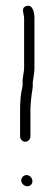

<svg xmlns="http://www.w3.org/2000/svg" viewBox="-20 -702 190 669"><path d="M86 -226V-322C86 -330.9 87.8 -354.7 89 -362L91 -378C92.4 -389 95.3 -399.6 94 -411C94 -414.3 94.3 -417.7 95 -421L99 -449C99.7 -454.3 100 -460 100 -466V-638C100 -658.8 94.3 -687.4 72 -681C51.2 -675.1 64 -655 64 -638V-466C64 -456.9 62.1 -448 61 -440L59 -426C58.3 -420.7 58.3 -415 59 -409C59 -406.3 58.7 -403 58 -399C52.4 -376.7 50 -349.1 50 -322V-226C50 -216.8 58.8 -208 68 -208C77.2 -208 86 -216.8 86 -226ZM54 -73.5C54 -62.2 64.5 -53 75.5 -53C85.4 -53 93 -60.6 93 -70.5C93 -81.5 83.8 -92 72.5 -92C62.6 -92 54 -83.4 54 -73.5Z"/></svg>

Font: HoneyBee
Style: Lit
Weight: 300
Foundry: Cannot Into Space Fonts
Version: Version 0.89